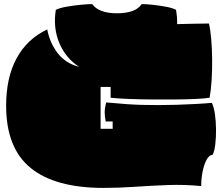

<svg xmlns="http://www.w3.org/2000/svg" viewBox="-20 -895 1085 939"><path d="M486 24Q250 24 130 -73.5Q10 -171 10 -378Q10 -516 61.5 -610.5Q113 -705 211 -751Q224 -684 262.5 -634.5Q301 -585 367 -568Q300 -612 269.5 -686Q239 -760 253 -847Q271 -856 304.5 -862Q338 -868 373.5 -871.5Q409 -875 431 -875Q463 -830 552 -830Q643 -830 673 -875Q694 -875 727 -871.5Q760 -868 792 -862Q824 -856 841 -847Q844 -828 845.5 -811Q847 -794 846 -777Q890 -778 931 -779Q972 -780 1002 -780Q1009 -750 1013 -703.5Q1017 -657 1017.5 -605Q1018 -553 1015 -503.5Q1012 -454 1005 -417Q980 -413 935.5 -411Q891 -409 835.5 -408.5Q780 -408 722 -408.5Q664 -409 611.5 -411Q559 -413 521 -417V-470H472V-265H531V-301H497Q492 -325 492 -345.5Q492 -366 499 -394Q540 -390 602.5 -385.5Q665 -381 756 -381Q796 -381 844 -382.5Q892 -384 938 -386.5Q984 -389 1016 -392Q1026 -372 1031 -337.5Q1036 -303 1036.5 -263.5Q1037 -224 1033 -190Q1029 -156 1020 -138Q1003 -137 990.5 -114Q978 -91 971 -56.5Q964 -22 964 15Q883 7 801 10Q719 13 640 18.5Q561 24 486 24Z"/></svg>

Font: Oi
Style: Regular
Weight: 400
Designer: Kostas Bartsokas, Mohamad Dakak
Foundry: Foundry5
Version: Version 4.000